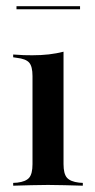

<svg xmlns="http://www.w3.org/2000/svg" viewBox="-20 -589 300 609"><path d="M83.1 -207.3V-347.6Q83.1 -378.2 72.6 -390.3Q62.1 -402.4 33.1 -405.6L21.8 -407.3V-416.1Q41.9 -414.5 55.2 -414.1Q68.5 -413.7 82.3 -413.7Q110.5 -413.7 135.1 -416.5Q159.7 -419.4 181.5 -425V-416.1V-207.3ZM132.3 -2.4Q104.8 -2.4 79.4 -1.6Q54 -0.8 21.8 0V-8.9L34.7 -9.7Q62.1 -12.9 72.6 -25.4Q83.1 -37.9 83.1 -68.5V-207.3H181.5V-68.5Q181.5 -37.9 192.3 -25.4Q203.2 -12.9 230.6 -9.7L242.7 -8.9V0Q210.5 -0.8 185.1 -1.6Q159.7 -2.4 132.3 -2.4ZM32.3 -559.7V-569.4H233.9V-559.7Z"/></svg>

Font: Playfair 144pt SemiCondensed SemiBold
Style: Regular
Weight: 600
Width: 4
Designer: Claus Eggers Sørensen
Foundry: Claus Eggers Sørensen
Version: Version 2.203